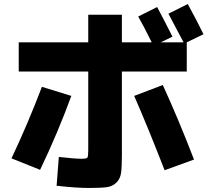

<svg xmlns="http://www.w3.org/2000/svg" viewBox="-20 -870 1040 953"><path d="M73 -660H418V-797H585V-660H733Q694 -739 666 -788L760 -835Q801 -758 836 -688L778 -660H891Q839 -760 816 -802L912 -850Q958 -766 990 -700L907 -660V-515H585V-102Q585 -41 581 -12Q577 17 558 36Q539 55 510.5 59Q482 63 422 63Q357 63 261 52L272 -91Q352 -82 384 -82Q409 -82 413.5 -87.5Q418 -93 418 -123V-515H73ZM188 -439 334 -394Q266 -208 179 -27L37 -84Q118 -255 188 -439ZM646 -394 788 -448Q866 -278 943 -78L797 -25Q716 -234 646 -394Z"/></svg>

Font: M PLUS 1p ExtraBold
Style: Regular
Weight: 800
Version: Version 1.062